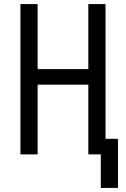

<svg xmlns="http://www.w3.org/2000/svg" viewBox="-20 -755 616 939"><path d="M473 164H557V-76H496V-735H412V-417H164V-735H80V0H164V-341H412V0H473Z"/></svg>

Font: Iosevka SS01 Extended
Style: Regular
Weight: 400
Width: 7
Monospace: yes
Designer: Belleve Invis
Foundry: Belleve Invis
Version: Version 3.4.7; ttfautohint (v1.8.3)